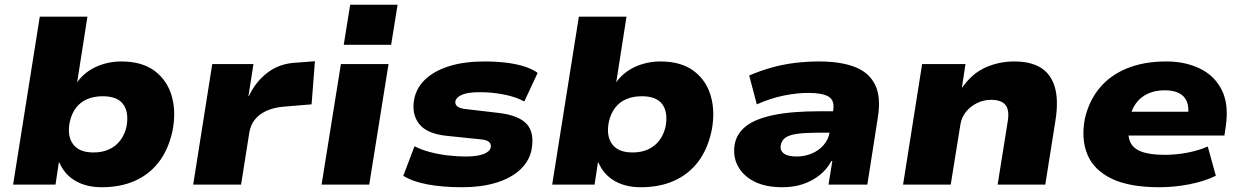

<svg xmlns="http://www.w3.org/2000/svg" viewBox="-20 -775 5209 806"><path d="M407 11Q343 11 297 -15.5Q251 -42 229 -93H227L213 0H35L147 -705H347L304 -430Q325 -459 353.5 -478Q382 -497 417 -507Q452 -517 489 -517Q576 -517 629 -477.5Q682 -438 701 -371.5Q720 -305 704 -225Q687 -147 647 -95Q607 -43 546.5 -16Q486 11 407 11ZM372 -135Q410 -135 438 -148Q466 -161 484.5 -185Q503 -209 511 -243Q522 -303 497.5 -337Q473 -371 411 -371Q375 -371 346.5 -359Q318 -347 299.5 -323Q281 -299 273 -264Q261 -205 286.5 -170Q312 -135 372 -135Z M791 0 871 -506H1044L1023 -372H1025Q1053 -432 1103.5 -470.5Q1154 -509 1225 -512L1302 -518L1288 -337L1168 -327Q1127 -323 1097 -309Q1067 -295 1049.5 -272.5Q1032 -250 1027 -221L992 0Z M1423 -587 1450 -755H1649L1622 -587ZM1330 0 1411 -506H1611L1530 0Z M1921 11Q1837 11 1774 -1Q1711 -13 1673 -37L1720 -161Q1749 -146 1785.5 -136.5Q1822 -127 1861 -122.5Q1900 -118 1934 -118Q1982 -118 2009 -128Q2036 -138 2040 -156Q2043 -170 2033 -179Q2023 -188 1998 -190L1853 -205Q1771 -214 1739 -255.5Q1707 -297 1719 -360Q1729 -408 1766.5 -443Q1804 -478 1866.5 -497.5Q1929 -517 2014 -517Q2065 -517 2108 -511.5Q2151 -506 2184 -495Q2217 -484 2237 -469L2181 -349Q2147 -368 2096.5 -378Q2046 -388 1996 -388Q1943 -388 1919 -377Q1895 -366 1892 -351Q1889 -338 1899 -329Q1909 -320 1936 -317L2073 -301Q2158 -291 2191.5 -254Q2225 -217 2211 -144Q2200 -95 2160.5 -60Q2121 -25 2059.5 -7Q1998 11 1921 11Z M2670 11Q2606 11 2560 -15.5Q2514 -42 2492 -93H2490L2476 0H2298L2410 -705H2610L2567 -430Q2588 -459 2616.5 -478Q2645 -497 2680 -507Q2715 -517 2752 -517Q2839 -517 2892 -477.5Q2945 -438 2964 -371.5Q2983 -305 2967 -225Q2950 -147 2910 -95Q2870 -43 2809.5 -16Q2749 11 2670 11ZM2635 -135Q2673 -135 2701 -148Q2729 -161 2747.5 -185Q2766 -209 2774 -243Q2785 -303 2760.5 -337Q2736 -371 2674 -371Q2638 -371 2609.5 -359Q2581 -347 2562.5 -323Q2544 -299 2536 -264Q2524 -205 2549.5 -170Q2575 -135 2635 -135Z M3264 11Q3193 11 3145.5 -13.5Q3098 -38 3076.5 -80Q3055 -122 3065 -173Q3074 -216 3112.5 -246Q3151 -276 3227 -292Q3303 -308 3426 -308H3503L3489 -218H3419Q3367 -218 3332.5 -214Q3298 -210 3280 -199Q3262 -188 3258 -167Q3253 -145 3269.5 -131.5Q3286 -118 3325 -118Q3357 -118 3386.5 -130Q3416 -142 3437 -165.5Q3458 -189 3463 -221L3478 -313Q3484 -354 3458 -369.5Q3432 -385 3373 -385Q3326 -385 3271 -374Q3216 -363 3157 -337L3125 -458Q3171 -478 3219.5 -491.5Q3268 -505 3318 -511Q3368 -517 3418 -517Q3509 -517 3568.5 -494Q3628 -471 3653.5 -419.5Q3679 -368 3665 -281L3621 0H3458L3474 -99H3470Q3452 -65 3421.5 -40.5Q3391 -16 3352 -2.5Q3313 11 3264 11Z M3771 0 3851 -506H4033L4018 -407H4019Q4061 -467 4117.5 -492Q4174 -517 4238 -517Q4307 -517 4349.5 -490.5Q4392 -464 4408 -409.5Q4424 -355 4411 -271L4368 0H4168L4210 -263Q4216 -298 4209.5 -318Q4203 -338 4185.5 -347Q4168 -356 4141 -356Q4109 -356 4081 -342Q4053 -328 4035 -305.5Q4017 -283 4012 -254L3971 0Z M4847 11Q4721 11 4646.5 -25Q4572 -61 4545 -126Q4518 -191 4534 -276Q4551 -351 4595.5 -405Q4640 -459 4711 -488Q4782 -517 4876 -517Q4955 -517 5016.5 -487.5Q5078 -458 5108.5 -398Q5139 -338 5126 -247L5120 -206H4684L4700 -306H4983L4967 -289Q4972 -326 4962 -349.5Q4952 -373 4928.5 -384.5Q4905 -396 4869 -396Q4829 -396 4798 -381.5Q4767 -367 4747.5 -339.5Q4728 -312 4721 -272L4719 -260Q4712 -214 4722.5 -184Q4733 -154 4769 -139.5Q4805 -125 4870 -125Q4918 -125 4966.5 -134.5Q5015 -144 5050 -160L5084 -37Q5034 -13 4971 -1Q4908 11 4847 11Z"/></svg>

Font: Nunito Sans 7pt SemiExpanded Black
Style: Italic
Weight: 900
Width: 6
Italic angle: -9°
Designer: Vernon Adams
Foundry: Vernon Adams
Version: Version 3.101;gftools[0.9.27]